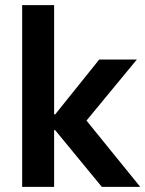

<svg xmlns="http://www.w3.org/2000/svg" viewBox="-20 -725 564 745"><path d="M66 0V-705H190V-281H194L365 -494H511L294 -231L297 -280L524 0H375L194 -220H190V0Z"/></svg>

Font: Nunito Sans 10pt SemiCondensed
Style: Bold
Weight: 700
Width: 4
Designer: Vernon Adams
Foundry: Vernon Adams
Version: Version 3.101;gftools[0.9.27]